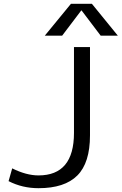

<svg xmlns="http://www.w3.org/2000/svg" viewBox="-20 -977 638 1007"><path d="M306 -790H215L352 -957H462L598 -790H508L408 -922H406ZM44 -94Q118 -57 182 -57Q368 -57 368 -280V-730H452V-267Q452 -123 385.5 -56.5Q319 10 182 10Q97 10 25 -27Z"/></svg>

Font: M PLUS 1p
Style: Regular
Weight: 400
Version: Version 1.062